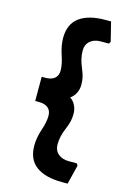

<svg xmlns="http://www.w3.org/2000/svg" viewBox="-132 -813 682 1013"><g transform="rotate(15 209.0 -307.0)"><path d="M363 20 370 31 344 136H313Q222 136 172 99.5Q122 63 122 -14Q122 -57 140 -109Q154 -151 154 -183Q154 -212 136 -226.5Q118 -241 86 -241H66V-373H86Q118 -373 136 -387.5Q154 -402 154 -431Q154 -463 140 -505Q122 -558 122 -600Q122 -677 172 -713.5Q222 -750 313 -750H344L370 -645L363 -634H318Q283 -634 261 -615Q239 -596 239 -563Q239 -519 260 -471Q271 -445 275 -426.5Q279 -408 279 -386Q279 -361 268 -339.5Q257 -318 239 -307Q257 -296 268 -274.5Q279 -253 279 -228Q279 -206 275 -187.5Q271 -169 260 -143Q239 -95 239 -51Q239 -18 261 1Q283 20 318 20Z"/></g></svg>

Font: Farro Medium
Style: Regular
Weight: 500
Designer: Aceler Chua
Foundry: Grayscale Limited
Version: Version 1.101